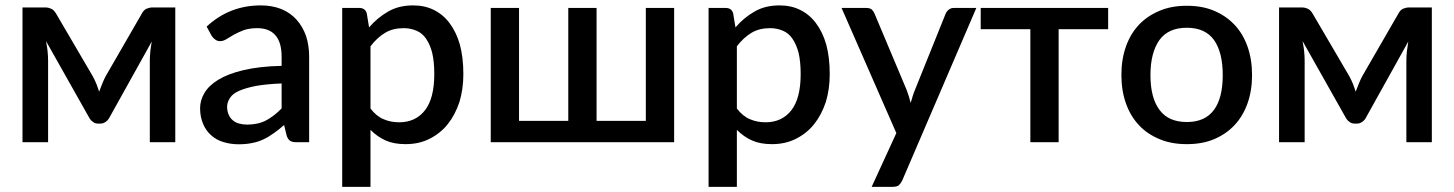

<svg xmlns="http://www.w3.org/2000/svg" viewBox="-20 -540 5522 729"><path d="M558.1 -511.7H645.5V0H548.8V-308.6Q548.8 -327.1 550.8 -345.2Q552.2 -358.9 556.2 -382.3L393.6 -90.3Q388.7 -82 380.4 -76.7Q371.1 -70.8 362.3 -70.8H351.1Q341.8 -70.8 333.5 -76.7Q325.2 -82 320.3 -90.3L154.8 -383.8Q160.2 -353 160.6 -346.2Q162.6 -327.1 162.6 -308.6V0H65.4V-511.7H153.3Q163.6 -511.7 175.3 -506.3Q185.5 -501.5 193.8 -486.8L332.5 -250Q340.8 -234.4 345.7 -222.2Q347.7 -217.3 351.3 -207Q355 -196.8 356.4 -191.9Q359.4 -199.7 368.2 -222.2Q374.5 -237.8 380.9 -250L517.6 -486.8Q524.9 -501.5 536.1 -506.8Q548.3 -511.7 558.1 -511.7Z M1049.3 -128.4V-223.1Q996.1 -221.2 952.6 -213.9Q914.1 -206.5 888.2 -195.3Q863.8 -184.6 853.5 -168.5Q842.3 -151.9 842.3 -134.3Q842.3 -117.7 848.6 -104Q854 -91.3 864.3 -83Q874.5 -74.2 888.2 -70.8Q902.3 -66.9 918.5 -66.9Q960 -66.9 990.7 -83Q1022 -100.1 1049.3 -128.4ZM783.7 -403.8 764.6 -439Q851.1 -519.5 970.2 -519.5Q1013.7 -519.5 1048.8 -505.4Q1083 -491.2 1106.4 -464.8Q1129.4 -439 1142.1 -403.3Q1153.8 -367.2 1153.8 -324.2V0H1106Q1090.3 0 1082.5 -4.9Q1074.2 -9.3 1068.8 -23.9L1058.6 -65.4Q1038.1 -46.9 1020 -34.7Q1000 -20 981 -11.2Q959.5 -1 937.5 2.9Q915 7.8 885.7 7.8Q856 7.8 828.6 -0.5Q801.8 -8.3 781.7 -26.4Q762.2 -43.5 751.5 -68.8Q739.7 -96.2 739.7 -128.9Q739.7 -158.7 755.9 -186.5Q772 -214.4 808.1 -236.8Q845.7 -259.8 903.3 -273.4Q964.8 -288.1 1049.3 -290V-324.2Q1049.3 -378.9 1025.9 -405.8Q1002.4 -433.1 957 -433.1Q927.2 -433.1 904.8 -425.3Q886.2 -418 868.7 -408.7Q858.9 -403.3 840.8 -392.1Q828.6 -383.8 815.4 -383.8Q804.7 -383.8 796.9 -390.1Q789.6 -395 783.7 -403.8Z M1386.7 -364.3V-127.9Q1409.7 -98.1 1436.5 -87.4Q1462.9 -75.7 1495.6 -75.7Q1558.1 -75.7 1593.8 -121.6Q1628.9 -167 1628.9 -258.3Q1628.9 -306.2 1621.1 -338.9Q1613.3 -370.1 1597.7 -393.1Q1583.5 -414.1 1561.5 -423.3Q1539.1 -433.1 1512.7 -433.1Q1471.7 -433.1 1442.4 -415.5Q1412.1 -397.5 1386.7 -364.3ZM1372.6 -489.3 1381.3 -436Q1413.1 -473.1 1454.6 -496.6Q1494.1 -519.5 1548.8 -519.5Q1592.8 -519.5 1627 -502.4Q1662.6 -484.9 1687 -452.1Q1712.4 -418.5 1726.1 -370.6Q1739.3 -321.8 1739.3 -258.3Q1739.3 -202.1 1724.6 -153.3Q1708 -103.5 1680.2 -68.8Q1652.8 -34.2 1611.3 -13.2Q1571.3 7.3 1520 7.3Q1475.1 7.3 1443.8 -6.8Q1413.1 -20.5 1386.7 -46.9V169.4H1279.3V-509.8H1344.2Q1366.7 -509.8 1372.6 -489.3Z M2432.1 -509.8H2539.6V0H1843.3V-509.8H1950.7V-81.1H2137.7V-509.8H2245.1V-81.1H2432.1Z M2777.8 -364.3V-127.9Q2800.8 -98.1 2827.6 -87.4Q2854 -75.7 2886.7 -75.7Q2949.2 -75.7 2984.9 -121.6Q3020 -167 3020 -258.3Q3020 -306.2 3012.2 -338.9Q3004.4 -370.1 2988.8 -393.1Q2974.6 -414.1 2952.6 -423.3Q2930.2 -433.1 2903.8 -433.1Q2862.8 -433.1 2833.5 -415.5Q2803.2 -397.5 2777.8 -364.3ZM2763.7 -489.3 2772.5 -436Q2804.2 -473.1 2845.7 -496.6Q2885.3 -519.5 2939.9 -519.5Q2983.9 -519.5 3018.1 -502.4Q3053.7 -484.9 3078.1 -452.1Q3103.5 -418.5 3117.2 -370.6Q3130.4 -321.8 3130.4 -258.3Q3130.4 -202.1 3115.7 -153.3Q3099.1 -103.5 3071.3 -68.8Q3043.9 -34.2 3002.4 -13.2Q2962.4 7.3 2911.1 7.3Q2866.2 7.3 2835 -6.8Q2804.2 -20.5 2777.8 -46.9V169.4H2670.4V-509.8H2735.4Q2757.8 -509.8 2763.7 -489.3Z M3601.1 -509.8H3687L3405.8 145Q3400.4 156.2 3393.1 163.1Q3385.3 169.4 3369.1 169.4H3289.6L3383.3 -34.7L3175.3 -509.8H3269Q3282.7 -509.8 3290 -503.9Q3296.4 -497.6 3300.3 -488.8L3421.9 -199.7L3430.7 -174.8Q3432.1 -170.4 3434.1 -161.9Q3436 -153.3 3437.5 -149.4Q3439 -153.8 3441.7 -162.1Q3444.3 -170.4 3445.3 -174.8Q3448.2 -184.6 3454.6 -200.2L3570.8 -488.8Q3574.7 -497.6 3583 -503.9Q3590.8 -509.8 3601.1 -509.8Z M4187.5 -509.8V-429.2H3999.5V0H3892.1V-429.2H3703.6V-509.8Z M4588.9 -499.5Q4634.3 -480.5 4666.5 -446.8Q4698.7 -413.1 4716.3 -364.3Q4733.9 -314.9 4733.9 -255.4Q4733.9 -195.3 4716.3 -146.5Q4698.7 -97.7 4666.5 -64Q4635.3 -30.8 4588.9 -11.2Q4544.4 7.3 4486.3 7.3Q4428.2 7.3 4383.8 -11.2Q4335.4 -31.2 4305.2 -64Q4272.9 -97.7 4255.4 -146.5Q4237.8 -195.3 4237.8 -255.4Q4237.8 -315.4 4255.4 -364.3Q4272.9 -413.1 4305.2 -446.8Q4336.9 -480 4383.8 -499.5Q4428.2 -518.1 4486.3 -518.1Q4544.4 -518.1 4588.9 -499.5ZM4486.3 -76.7Q4555.7 -76.7 4589.4 -123Q4622.6 -168 4622.6 -254.9Q4622.6 -341.3 4589.4 -388.2Q4555.7 -434.6 4486.3 -434.6Q4416 -434.6 4382.3 -388.2Q4348.1 -339.8 4348.1 -254.9Q4348.1 -168.9 4382.3 -123Q4416 -76.7 4486.3 -76.7Z M5329.1 -511.7H5416.5V0H5319.8V-308.6Q5319.8 -327.1 5321.8 -345.2Q5323.2 -358.9 5327.1 -382.3L5164.6 -90.3Q5159.7 -82 5151.4 -76.7Q5142.1 -70.8 5133.3 -70.8H5122.1Q5112.8 -70.8 5104.5 -76.7Q5096.2 -82 5091.3 -90.3L4925.8 -383.8Q4931.2 -353 4931.6 -346.2Q4933.6 -327.1 4933.6 -308.6V0H4836.4V-511.7H4924.3Q4934.6 -511.7 4946.3 -506.3Q4956.5 -501.5 4964.8 -486.8L5103.5 -250Q5111.8 -234.4 5116.7 -222.2Q5118.7 -217.3 5122.3 -207Q5126 -196.8 5127.4 -191.9Q5130.4 -199.7 5139.2 -222.2Q5145.5 -237.8 5151.9 -250L5288.6 -486.8Q5295.9 -501.5 5307.1 -506.8Q5319.3 -511.7 5329.1 -511.7Z"/></svg>

Font: Lato-SemiBold
Style: Regular
Weight: 500
Designer: Lukasz Dziedzic with Adam Twardoch and Botio Nikoltchev
Foundry: tyPoland Lukasz Dziedzic
Version: ""